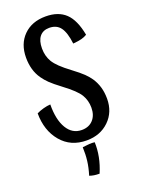

<svg xmlns="http://www.w3.org/2000/svg" viewBox="-186 -846 868 1186"><g transform="rotate(-20 247.5 -253.5)"><path d="M416 -300Q436 -270 446 -235.5Q456 -201 456 -160Q456 -72 398 -16Q340 40 251 40Q146 40 84 -34Q22 -108 22 -221Q42 -231 67.5 -238Q93 -245 114 -246Q113 -146 147.5 -88.5Q182 -31 244 -31Q291 -31 318.5 -61Q346 -91 346 -141Q346 -188 323 -226.5Q300 -265 222 -323Q173 -360 151 -381.5Q129 -403 113 -426Q92 -456 82 -491.5Q72 -527 72 -568Q72 -658 126.5 -712.5Q181 -767 272 -767Q355 -767 402.5 -722Q450 -677 469 -575Q453 -565 432 -559.5Q411 -554 376 -551Q367 -626 342 -659.5Q317 -693 269 -693Q228 -693 206 -666Q184 -639 184 -588Q184 -538 207.5 -498.5Q231 -459 309 -401Q357 -365 379 -343.5Q401 -322 416 -300ZM212 71Q241 67 257.5 66Q274 65 292 67Q294 114 284.5 162.5Q275 211 254 260Q234 260 218.5 257.5Q203 255 189 250Q204 201 209 159.5Q214 118 212 71Z"/></g></svg>

Font: Atma Medium
Style: Regular
Weight: 500
Designer: Gregori Vincens, Jeremie Hornus, Riccardo Olocco, Yoann Minet.
Foundry: black foundry
Version: Version 1.101;PS 1.100;hotconv 1.0.86;makeotf.lib2.5.63406